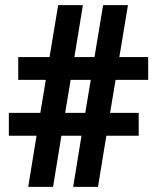

<svg xmlns="http://www.w3.org/2000/svg" viewBox="-20 -731 621 751"><path d="M298.8 -200.2H220.2L187.5 0H90.3L123 -200.2H14.6V-289.6H137.7L159.2 -418.5H51.3V-507.8H173.8L207.5 -710.9H304.2L271 -507.8H349.6L383.3 -710.9H480.5L446.8 -507.8H559.6V-418.5H432.1L410.6 -289.6H522.5V-200.2H396L363.3 0H266.1ZM234.9 -289.6H313.5L335 -418.5H256.3Z"/></svg>

Font: Vazir Black
Style: Black
Weight: 900
Designer: Saber Rastikerdar
Foundry: Saber Rastikerdar
Version: Version 30.0.0